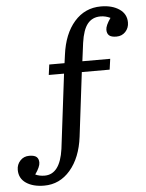

<svg xmlns="http://www.w3.org/2000/svg" viewBox="-152 -762 761 1003"><g transform="rotate(-5 228.5 -260.5)"><path d="M39.1 192.9Q-19 192.9 -55.4 168.5Q-91.8 144 -91.8 99.1Q-91.8 70.8 -73.2 50.8Q-54.7 30.8 -25.9 30.8Q1 30.8 12.5 40.8Q23.9 50.8 23.9 70.8Q23.9 92.8 -2.9 130.9Q18.6 141.1 45.9 141.1Q126.5 141.1 145 9.8L192.9 -380.9H112.8L120.1 -435.1H200.2L206.1 -478Q220.2 -587.4 275.6 -650.6Q331.1 -713.9 415 -713.9Q473.6 -713.9 511.2 -688.5Q548.8 -663.1 548.8 -618.2Q548.8 -589.8 530.3 -569.8Q511.7 -549.8 482.9 -549.8Q456.1 -549.8 444.6 -559.8Q433.1 -569.8 433.1 -589.8Q433.1 -611.8 460 -649.9Q434.6 -662.1 408.2 -662.1Q365.7 -662.1 340.8 -631.6Q315.9 -601.1 306.2 -532.2L293.9 -437H439.9L432.1 -380.9H286.1L245.1 -44.9Q231.4 64 176 128.4Q120.6 192.9 39.1 192.9Z"/></g></svg>

Font: Literata Book
Style: Regular
Weight: 400
Designer: Latin by Veronika Burian and Jose Scaglione. Greek by Irene Vlachou. Cyrillic by Vera Evstafieva
Foundry: TypeTogether
Version: Version 2.003;PS 002.003;hotconv 1.0.88;makeotf.lib2.5.64775